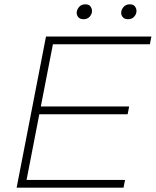

<svg xmlns="http://www.w3.org/2000/svg" viewBox="-20 -869 721 889"><path d="M57 0 193 -700H681L674 -664H225L169 -376H578L571 -340H162L103 -36H559L552 0ZM367 -780Q351 -780 343 -789Q335 -798 335 -809Q335 -823 345.5 -836Q356 -849 375 -849Q392 -849 399 -839Q406 -829 406 -818Q406 -804 395.5 -792Q385 -780 367 -780ZM573 -780Q557 -780 549 -789Q541 -798 541 -809Q541 -823 551.5 -836Q562 -849 581 -849Q598 -849 605 -839Q612 -829 612 -818Q612 -804 601.5 -792Q591 -780 573 -780Z"/></svg>

Font: REM Medium Thin
Style: Italic
Weight: 250
Italic angle: -11°
Version: Version 1.005;gftools[0.9.28]